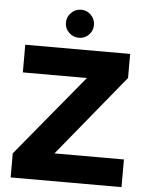

<svg xmlns="http://www.w3.org/2000/svg" viewBox="-58 -914 738 961"><g transform="rotate(5 310.5 -433.5)"><path d="M32 0V-121L369 -529H47V-668H574V-547L240 -139H589V0ZM311 -726Q282 -726 261 -746.5Q240 -767 240 -796Q240 -825 261 -846Q282 -867 311 -867Q340 -867 360.5 -846Q381 -825 381 -796Q381 -767 360.5 -746.5Q340 -726 311 -726Z"/></g></svg>

Font: Atkinson Hyperlegible
Style: Bold
Weight: 700
Designer: Elliott Scott, Megan Eiswerth, Linus Boman, Theodore Petrosky
Foundry: Braille Institute
Version: Version 1.006; ttfautohint (v1.8.3)